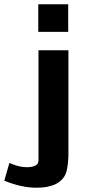

<svg xmlns="http://www.w3.org/2000/svg" viewBox="-97 -707 400 898"><path d="M-77 138 -53 55Q-9 75 27 75Q83 75 83 44V-472H223V25Q220 85 209 109Q179 171 74 171Q3 171 -77 138ZM82 -558V-687H222V-558Z"/></svg>

Font: Coval
Style: Heavy
Weight: 900
Foundry: Context Ltd
Version: Version 001.000